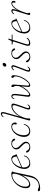

<svg xmlns="http://www.w3.org/2000/svg" viewBox="1802 -2598 1008 4729"><g transform="rotate(-90 2306.5 -233.0)"><path d="M345.5 8Q327 94 281.2 147.8Q235.5 201.5 171.5 226.2Q107.5 251 34.5 251Q-4.5 251 -21.5 241.8Q-38.5 232.5 -38.5 218Q-38.5 208 -31 201.5Q-23.5 195 -11.5 195Q8 195 31.8 207.5Q55.5 220 86.5 220Q134 220 177.5 200.5Q221 181 254.2 137.8Q287.5 94.5 304 23L354.5 -196.5Q305.5 -98 246.2 -45.2Q187 7.5 122 7.5Q82 7.5 57.8 -20.5Q33.5 -48.5 36.5 -112Q40 -179.5 69.8 -241.5Q99.5 -303.5 148 -352.2Q196.5 -401 256.2 -429.5Q316 -458 379 -458Q412 -458 429.5 -450.8Q447 -443.5 447 -432Q447 -421.5 441 -415.2Q435 -409 432.5 -398.5ZM74 -128Q70.5 -66 91.2 -42.5Q112 -19 143 -19Q176.5 -19 211.5 -44.2Q246.5 -69.5 279 -111.5Q311.5 -153.5 337.2 -204Q363 -254.5 378.2 -306Q393.5 -357.5 393.5 -400.5Q393.5 -436 358.5 -436Q310.5 -436 261.8 -411.2Q213 -386.5 171.5 -343.5Q130 -300.5 103.5 -245Q77 -189.5 74 -128Z M839.5 -136.5Q835 -101 809.2 -67.8Q783.5 -34.5 740.2 -13.5Q697 7.5 639.5 7.5Q577.5 7.5 542.8 -33.5Q508 -74.5 511 -148.5Q513.5 -208.5 535.8 -263.8Q558 -319 593.5 -362.8Q629 -406.5 672 -432Q715 -457.5 759 -457.5Q802.5 -457.5 828 -427.5Q853.5 -397.5 853.5 -357.5Q853.5 -346 866 -350Q879.5 -354.5 879.5 -344Q879.5 -339.5 874.8 -335.5Q870 -331.5 855.5 -325Q837 -317 805.2 -302.8Q773.5 -288.5 735.8 -272Q698 -255.5 661.2 -239.2Q624.5 -223 595 -210Q565.5 -197 551 -190.5Q549 -177.5 548.5 -164.5Q544.5 -89 575.5 -51.8Q606.5 -14.5 658 -14.5Q692.5 -14.5 726.5 -28.5Q760.5 -42.5 786.5 -70.2Q812.5 -98 823 -139Q825.5 -149.5 832.5 -149.5Q841 -149.5 839.5 -136.5ZM746 -439.5Q709.5 -439.5 670 -408.8Q630.5 -378 598.8 -326.2Q567 -274.5 554.5 -211.5Q573 -220 605.2 -234Q637.5 -248 675.2 -264.8Q713 -281.5 749 -297.2Q785 -313 811.5 -324.5Q813 -333 813 -348.5Q813 -387 794 -413.2Q775 -439.5 746 -439.5Z M1053 -12.5Q1094.5 -12.5 1121 -33.5Q1147.5 -54.5 1147.5 -87Q1147.5 -110 1132.5 -135Q1117.5 -160 1071.5 -204Q1039.5 -235 1022.2 -256Q1005 -277 998.5 -295Q992 -313 992 -335Q992 -385 1032.8 -421.2Q1073.5 -457.5 1141 -457.5Q1193.5 -457.5 1224.5 -433.5Q1255.5 -409.5 1255.5 -382.5Q1255.5 -363.5 1236.5 -363.5Q1220.5 -363.5 1210.5 -386.5Q1199.5 -412 1181.2 -426Q1163 -440 1135 -440Q1085 -440 1055.2 -413.5Q1025.5 -387 1025.5 -349.5Q1025.5 -324 1039.8 -299.2Q1054 -274.5 1099 -230.5Q1132 -198.5 1149.8 -177Q1167.5 -155.5 1174.2 -138.2Q1181 -121 1181 -101.5Q1181 -54.5 1143.2 -23.5Q1105.5 7.5 1038.5 7.5Q1003.5 7.5 975.2 -5.8Q947 -19 930.5 -39Q914 -59 914 -78.5Q914 -98.5 931 -98.5Q937.5 -98.5 944.5 -93.8Q951.5 -89 958 -75.5Q975.5 -42 999.8 -27.2Q1024 -12.5 1053 -12.5Z M1548 -439Q1502.5 -439 1459.2 -408Q1416 -377 1385 -325Q1354 -273 1345 -209.5Q1331.5 -115 1359.5 -65.2Q1387.5 -15.5 1444.5 -16Q1475 -16.5 1506.2 -30.5Q1537.5 -44.5 1562.2 -72Q1587 -99.5 1597 -140Q1599.5 -150.5 1606.5 -150.5Q1613.5 -150.5 1613.5 -141Q1613.5 -123 1602.5 -98Q1591.5 -73 1569.5 -48.8Q1547.5 -24.5 1514.5 -8.5Q1481.5 7.5 1437.5 7.5Q1353.5 7.5 1320 -54.5Q1286.5 -116.5 1307.5 -215.5Q1322 -283 1358.2 -337.8Q1394.5 -392.5 1446 -425Q1497.5 -457.5 1556.5 -457.5Q1604 -457.5 1629.2 -431.8Q1654.5 -406 1654.5 -369.5Q1654.5 -347 1645.8 -335.5Q1637 -324 1625 -324Q1606 -324 1606 -344Q1606 -352.5 1609 -364Q1612 -375.5 1612 -386Q1612 -409.5 1595 -424.2Q1578 -439 1548 -439Z M2095.5 -44Q2081.5 -20 2058.8 -6.2Q2036 7.5 2013 7.5Q1985.5 7.5 1976.5 -16.8Q1967.5 -41 1985 -91.5L2066.5 -325Q2088 -386 2080.5 -408.2Q2073 -430.5 2041 -430.5Q2006.5 -430.5 1957 -400.5Q1907.5 -370.5 1858.2 -308.2Q1809 -246 1775 -149Q1763.5 -115.5 1758.5 -89Q1753.5 -62.5 1753.5 -51Q1753.5 -40 1755 -34Q1756.5 -28 1756.5 -18Q1756.5 -7 1746.2 0.2Q1736 7.5 1722.5 7.5Q1709.5 7.5 1706 -5.2Q1702.5 -18 1708.5 -39L1869.5 -612Q1882 -655.5 1877.8 -673Q1873.5 -690.5 1857.5 -690.5Q1848 -690.5 1836 -683.8Q1824 -677 1807.5 -660Q1796 -648.5 1790 -651Q1784 -653.5 1790.5 -665.5Q1804.5 -689.5 1827.2 -703.2Q1850 -717 1873 -717Q1899 -717 1908.5 -692.5Q1918 -668 1903.5 -617L1799 -244.5Q1838.5 -324 1886.5 -370.5Q1934.5 -417 1980.5 -437Q2026.5 -457 2059.5 -457Q2097.5 -457 2110.8 -441.2Q2124 -425.5 2119.5 -395.2Q2115 -365 2099.5 -321L2020.5 -97Q2005 -54 2009 -36.5Q2013 -19 2028.5 -19Q2038.5 -19 2050.2 -25.8Q2062 -32.5 2078.5 -49.5Q2090 -61 2096 -58.5Q2102 -56 2095.5 -44Z M2288.5 -40Q2288.5 -54 2292 -84.8Q2295.5 -115.5 2300.8 -155Q2306 -194.5 2311.2 -236Q2316.5 -277.5 2320.5 -313.8Q2324.5 -350 2325 -373Q2326 -400.5 2318.2 -417Q2310.5 -433.5 2293.5 -433.5Q2281 -433.5 2271.8 -425.2Q2262.5 -417 2256.5 -397.5Q2251.5 -381 2244 -381Q2236.5 -381 2236.5 -391.5Q2236.5 -403.5 2243.2 -418.8Q2250 -434 2264.2 -445.5Q2278.5 -457 2300 -457Q2334 -457 2347.5 -433.2Q2361 -409.5 2358.5 -362Q2358 -345 2354.2 -313Q2350.5 -281 2346 -242.5Q2341.5 -204 2336.8 -166.5Q2332 -129 2329 -99.2Q2326 -69.5 2326 -56.5Q2326 -20.5 2349.5 -20.5Q2366 -20.5 2392 -40.2Q2418 -60 2446.2 -92.5Q2474.5 -125 2499.8 -164.5Q2525 -204 2540.8 -244.5Q2556.5 -285 2556.5 -320Q2556.5 -350.5 2552.5 -365.2Q2548.5 -380 2538.5 -396Q2532 -407 2529.5 -414.8Q2527 -422.5 2527 -430.5Q2527 -442 2534.5 -449.5Q2542 -457 2553.5 -457Q2568 -457 2578.2 -443Q2588.5 -429 2588.5 -398Q2588.5 -381 2586 -346.8Q2583.5 -312.5 2579.8 -269.8Q2576 -227 2572.2 -184.5Q2568.5 -142 2566 -107.8Q2563.5 -73.5 2563.5 -56.5Q2563.5 -19 2589.5 -19Q2605.5 -19 2630.8 -40Q2656 -61 2683.5 -96.8Q2711 -132.5 2735.5 -177.2Q2760 -222 2775.2 -269.8Q2790.5 -317.5 2790.5 -362Q2790.5 -374 2787.2 -380.8Q2784 -387.5 2772 -397Q2753.5 -411.5 2753.5 -431Q2753.5 -441.5 2761.2 -449.2Q2769 -457 2781 -457Q2796.5 -457 2807.2 -443Q2818 -429 2818 -398Q2818 -338 2800.8 -279.5Q2783.5 -221 2755.5 -169Q2727.5 -117 2694.5 -77.2Q2661.5 -37.5 2629.5 -14.8Q2597.5 8 2572.5 8Q2530.5 8 2530.5 -40Q2530.5 -59 2534.5 -105.5Q2538.5 -152 2545.5 -210.5Q2515 -145.5 2475.5 -96.2Q2436 -47 2397.5 -19.5Q2359 8 2330.5 8Q2288.5 8 2288.5 -40Z M3064.5 -582.5Q3046.5 -582.5 3036.8 -595.8Q3027 -609 3032 -627Q3037.5 -646.5 3054 -659.2Q3070.5 -672 3088.5 -672Q3107.5 -672 3116.8 -659.2Q3126 -646.5 3120.5 -627Q3115.5 -609 3099.5 -595.8Q3083.5 -582.5 3064.5 -582.5ZM2954 -97.5Q2938 -55 2942.2 -37.2Q2946.5 -19.5 2962 -19.5Q2972 -19.5 2983.8 -26.2Q2995.5 -33 3012 -50Q3023.5 -61.5 3029.5 -59Q3035.5 -56.5 3029 -44.5Q3015 -20.5 2992.2 -6.8Q2969.5 7 2946.5 7Q2919 7 2909.2 -17.5Q2899.5 -42 2918.5 -92L3017 -352.5Q3033 -395.5 3029 -413Q3025 -430.5 3009 -430.5Q2999.5 -430.5 2987.5 -423.8Q2975.5 -417 2959 -400Q2947.5 -388.5 2941.5 -391Q2935.5 -393.5 2942 -405.5Q2956 -429.5 2978.8 -443.2Q3001.5 -457 3024.5 -457Q3052 -457 3061.8 -432.8Q3071.5 -408.5 3052.5 -358Z M3276.5 -12.5Q3318 -12.5 3344.5 -33.5Q3371 -54.5 3371 -87Q3371 -110 3356 -135Q3341 -160 3295 -204Q3263 -235 3245.8 -256Q3228.5 -277 3222 -295Q3215.5 -313 3215.5 -335Q3215.5 -385 3256.2 -421.2Q3297 -457.5 3364.5 -457.5Q3417 -457.5 3448 -433.5Q3479 -409.5 3479 -382.5Q3479 -363.5 3460 -363.5Q3444 -363.5 3434 -386.5Q3423 -412 3404.8 -426Q3386.5 -440 3358.5 -440Q3308.5 -440 3278.8 -413.5Q3249 -387 3249 -349.5Q3249 -324 3263.2 -299.2Q3277.5 -274.5 3322.5 -230.5Q3355.5 -198.5 3373.2 -177Q3391 -155.5 3397.8 -138.2Q3404.5 -121 3404.5 -101.5Q3404.5 -54.5 3366.8 -23.5Q3329 7.5 3262 7.5Q3227 7.5 3198.8 -5.8Q3170.5 -19 3154 -39Q3137.5 -59 3137.5 -78.5Q3137.5 -98.5 3154.5 -98.5Q3161 -98.5 3168 -93.8Q3175 -89 3181.5 -75.5Q3199 -42 3223.2 -27.2Q3247.5 -12.5 3276.5 -12.5Z M3635.5 -422.5 3584 -430Q3572 -431.5 3572 -439.5Q3572 -449 3585.5 -449H3644.5Q3656.5 -449 3661 -457L3697.5 -527Q3702.5 -536 3711.5 -536Q3720 -536 3720 -526.5Q3720 -521.5 3715 -505.5L3697 -449H3811.5Q3823.5 -449 3823.5 -440.5Q3823.5 -429 3800 -429H3690.5L3591.5 -121Q3571.5 -59 3580.5 -40.2Q3589.5 -21.5 3620 -21.5Q3648.5 -21.5 3673.5 -33.5Q3698.5 -45.5 3724.5 -75Q3730.5 -81.5 3735.5 -81.5Q3742 -81.5 3742 -75Q3742 -61.5 3723 -42Q3704 -22.5 3673 -7.5Q3642 7.5 3605 7.5Q3556.5 7.5 3546.2 -22Q3536 -51.5 3551.5 -101L3643 -386Q3649.5 -406.5 3648 -413.8Q3646.5 -421 3635.5 -422.5Z M4176 -136.5Q4171.5 -101 4145.8 -67.8Q4120 -34.5 4076.8 -13.5Q4033.5 7.5 3976 7.5Q3914 7.5 3879.2 -33.5Q3844.5 -74.5 3847.5 -148.5Q3850 -208.5 3872.2 -263.8Q3894.5 -319 3930 -362.8Q3965.5 -406.5 4008.5 -432Q4051.5 -457.5 4095.5 -457.5Q4139 -457.5 4164.5 -427.5Q4190 -397.5 4190 -357.5Q4190 -346 4202.5 -350Q4216 -354.5 4216 -344Q4216 -339.5 4211.2 -335.5Q4206.5 -331.5 4192 -325Q4173.5 -317 4141.8 -302.8Q4110 -288.5 4072.2 -272Q4034.5 -255.5 3997.8 -239.2Q3961 -223 3931.5 -210Q3902 -197 3887.5 -190.5Q3885.5 -177.5 3885 -164.5Q3881 -89 3912 -51.8Q3943 -14.5 3994.5 -14.5Q4029 -14.5 4063 -28.5Q4097 -42.5 4123 -70.2Q4149 -98 4159.5 -139Q4162 -149.5 4169 -149.5Q4177.5 -149.5 4176 -136.5ZM4082.5 -439.5Q4046 -439.5 4006.5 -408.8Q3967 -378 3935.2 -326.2Q3903.5 -274.5 3891 -211.5Q3909.5 -220 3941.8 -234Q3974 -248 4011.8 -264.8Q4049.5 -281.5 4085.5 -297.2Q4121.5 -313 4148 -324.5Q4149.5 -333 4149.5 -348.5Q4149.5 -387 4130.5 -413.2Q4111.5 -439.5 4082.5 -439.5Z M4324.5 -391Q4318.5 -393.5 4325 -405.5Q4339 -429.5 4361.8 -443.2Q4384.5 -457 4407.5 -457Q4425 -457 4436 -447.2Q4447 -437.5 4447 -417.5Q4447 -392.5 4434.2 -355.2Q4421.5 -318 4407.5 -281.5Q4430.5 -330.5 4460.2 -370.2Q4490 -410 4523.2 -433.5Q4556.5 -457 4591 -457Q4621.5 -457 4636 -442Q4650.5 -427 4650.5 -402Q4650.5 -380.5 4642.5 -368Q4634.5 -355.5 4622.5 -355.5Q4605 -355.5 4605 -372.5Q4605 -380.5 4607.5 -388.2Q4610 -396 4610 -406Q4610 -420 4603.8 -428.8Q4597.5 -437.5 4581.5 -437.5Q4552.5 -437.5 4513.5 -401.5Q4474.5 -365.5 4436 -299.2Q4397.5 -233 4369.5 -142Q4358.5 -107.5 4352.8 -87.8Q4347 -68 4347 -53Q4347 -40 4352.8 -33.2Q4358.5 -26.5 4358.5 -16.5Q4358.5 -7 4349 0.5Q4339.5 8 4326.5 8Q4308 8 4304.2 -8.5Q4300.5 -25 4313.5 -67.5L4402 -352.5Q4415.5 -395.5 4411.8 -413Q4408 -430.5 4392 -430.5Q4382.5 -430.5 4370.5 -423.8Q4358.5 -417 4342 -400Q4330.5 -388.5 4324.5 -391Z"/></g></svg>

Font: Fraunces 9pt Thin
Style: Italic
Weight: 100
Italic angle: -16°
Version: Version 1.000;[b76b70a41]